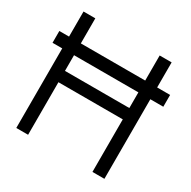

<svg xmlns="http://www.w3.org/2000/svg" viewBox="-166 -911 1065 1071"><g transform="rotate(30 367.0 -375.0)"><path d="M724 -512.5H640.5V0H563.5V-338.5H149V0H73V-512.5H10.5V-588.5H73V-750H149V-588.5H563.5V-750H640.5V-588.5H724ZM563.5 -512.5H149V-411.5H563.5Z"/></g></svg>

Font: Russisch Sans
Style: Regular
Weight: 400
Designer: Michael Sharanda (font) & Cristiano Sobral (main changes)
Foundry: Michael Sharanda
Version: Version 2.00;October 25, 2020;FontCreator 13.0.0.2681 64-bit